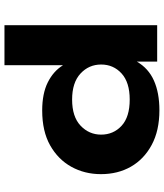

<svg xmlns="http://www.w3.org/2000/svg" viewBox="43 -597 734 860"><g transform="rotate(90 410.0 -167.0)"><path d="M93 180V-504H256V-413Q286 -465 341 -489.5Q396 -514 474 -514Q565 -514 629 -479.5Q693 -445 726.5 -386.5Q760 -328 760 -252Q760 -179 727 -119.5Q694 -60 631 -24.5Q568 11 475 11Q399 11 349 -14Q299 -39 273 -81H272V180ZM426 -123Q503 -123 543 -161Q583 -199 583 -253Q583 -308 543.5 -344.5Q504 -381 426 -381Q349 -381 309 -344.5Q269 -308 269 -253Q269 -198 309.5 -160.5Q350 -123 426 -123Z"/></g></svg>

Font: Nunito Sans 7pt Expanded ExtraBold
Style: Regular
Weight: 800
Width: 7
Designer: Vernon Adams
Foundry: Vernon Adams
Version: Version 3.101;gftools[0.9.27]